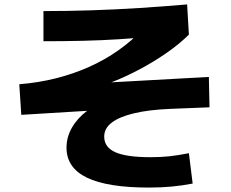

<svg xmlns="http://www.w3.org/2000/svg" viewBox="-20 -791 1040 866"><path d="M651 55Q465 55 372.5 10.5Q280 -34 280 -125Q280 -172 304 -214.5Q328 -257 372 -290.5Q416 -324 475 -344L486 -298L76 -273L67 -411Q154 -418 233 -438Q312 -458 382.5 -489.5Q453 -521 514.5 -564.5Q576 -608 627 -662L668 -626Q595 -619 516.5 -614Q438 -609 354 -607Q270 -605 176 -605V-741Q284 -741 392.5 -744.5Q501 -748 610 -755Q719 -762 824 -771L832 -635Q795 -598 745 -562Q695 -526 637.5 -493.5Q580 -461 521 -435.5Q462 -410 408 -394L398 -415L922 -444L925 -307L749 -300Q651 -296 584.5 -280Q518 -264 484 -238Q450 -212 450 -175Q450 -127 500 -104.5Q550 -82 659 -82Q705 -82 743 -86Q781 -90 832 -100L849 37Q802 46 755 50.5Q708 55 651 55Z"/></svg>

Font: M PLUS 2 Thin ExtraBold
Style: Regular
Weight: 800
Version: Version 1.001